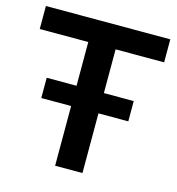

<svg xmlns="http://www.w3.org/2000/svg" viewBox="-98 -729 750 814"><g transform="rotate(15 276.5 -322.0)"><path d="M217 -543H4V-644H550V-543H337V0H217ZM86 -351H468V-262H86Z"/></g></svg>

Font: Montserrat Ace
Style: Bold
Weight: 600
Designer: Julieta Ulanovsky
Foundry: Julieta Ulanovsky
Version: Version 1